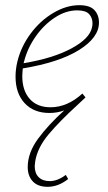

<svg xmlns="http://www.w3.org/2000/svg" viewBox="-20 -432 416 741"><path d="M362 -345Q362 -287 285 -239Q208 -191 68 -168Q66 -148 66 -138Q66 -83 94.5 -50.5Q123 -18 175 -18Q240 -18 298 -71L310 -56L278 -26Q211 35 168 86Q125 137 116 190Q114 204 114 209Q114 237 129.5 252Q145 267 172 267Q202 267 234 243L243 259Q205 289 164 289Q126 289 106.5 268Q87 247 87 213Q87 158 126.5 104Q166 50 228 -6Q201 4 171 4Q110 4 75 -34Q40 -72 40 -136Q40 -165 47 -194Q61 -252 98 -302Q135 -352 185.5 -382Q236 -412 286 -412Q327 -412 344.5 -393Q362 -374 362 -345ZM337 -342Q337 -363 324 -377.5Q311 -392 278 -392Q234 -392 191.5 -364Q149 -336 117.5 -291Q86 -246 73 -195L71 -188Q185 -207 255.5 -245Q326 -283 335 -326Q337 -334 337 -342Z"/></svg>

Font: Ysabeau Extralight
Style: Italic
Weight: 200
Italic angle: -12°
Designer: Christian Thalmann (Catharsis Fonts)
Version: Version 0.003